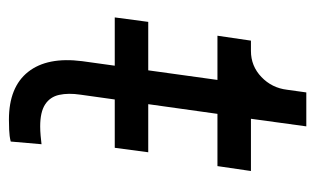

<svg xmlns="http://www.w3.org/2000/svg" viewBox="-158 -542 706 430"><g transform="rotate(90 195.0 -327.0)"><path d="M117 -158 159 -461H60L71 -536H94Q128 -536 152.5 -559.5Q177 -583 181 -617L187 -660H263L246 -536H363L352 -461H235L192 -154Q188 -127 192.5 -106.5Q197 -86 214 -75Q231 -64 263 -64Q273 -64 284 -65Q295 -66 303 -67L297 2Q285 5 270.5 5.5Q256 6 248 6Q175 6 141 -37Q107 -80 117 -158ZM19 -231 29 -306H321L311 -231Z"/></g></svg>

Font: Kosmopol Plus Jakarta Sans Italic It
Style: Regular
Weight: 400
Italic angle: -8.04999°
Designer: Gumpita Rahayu
Foundry: Tokotype
Version: Version 2.006